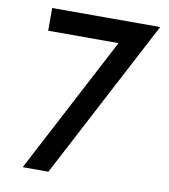

<svg xmlns="http://www.w3.org/2000/svg" viewBox="-88 -874 835 949"><g transform="rotate(10 330.0 -400.0)"><path d="M639 -800 219 0H90L450 -686H97V-800Z"/></g></svg>

Font: Gauge Heavy
Style: Heavy
Weight: 900
Designer: Daniel Pimley
Foundry: Daniel Pimley
Version: Version 2.0